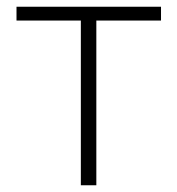

<svg xmlns="http://www.w3.org/2000/svg" viewBox="-20 -550 526 570"><path d="M220 0V-489H29V-530H458V-489H266V0Z"/></svg>

Font: Noto Sans TC ExtraLight
Style: Regular
Weight: 250
Designer: Ryoko NISHIZUKA  (kana, bopomofo & ideographs); Paul D. Hunt (Latin, Greek & Cyrillic); Sandoll Communications , Soo-you
Foundry: Adobe
Version: Version 2.004-H2;hotconv 1.0.118;makeotfexe 2.5.65603